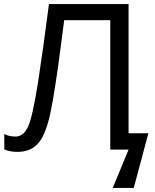

<svg xmlns="http://www.w3.org/2000/svg" viewBox="-20 -734 759 942"><path d="M610.8 -713.9H220.2C202.1 -573.7 184.6 -446.8 167 -332.5C148.9 -218.3 132.8 -145 117.7 -112.8C102.5 -80.1 82 -64 56.2 -64C36.1 -64 18.1 -67.9 1 -76.2V-1C20 7.3 42 11.2 65.9 11.2C108.4 11.2 141.6 -2.4 166.5 -29.8C190.9 -56.6 210.9 -105 226.1 -174.3C241.2 -243.7 259.3 -358.4 279.8 -518.6L294.9 -634.8H521V0H610.8L533.2 188H636.2L708 -80.1H610.8Z"/></svg>

Font: Noto Reveo Sans
Style: Regular
Weight: 400
Designer: Monotype Design team
Foundry: Monotype Imaging Inc.
Version: Version 1.04